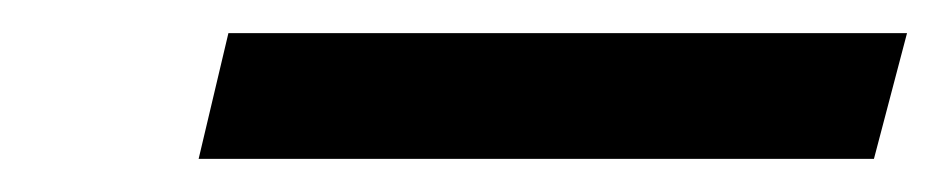

<svg xmlns="http://www.w3.org/2000/svg" viewBox="-20 -856 568 116"><path d="M100 -760 118 -836H528L508 -760Z"/></svg>

Font: Noto Sans Display Medium
Style: Italic
Weight: 500
Italic angle: -12°
Designer: Monotype Design Team
Foundry: Monotype Imaging Inc.
Version: Version 2.003